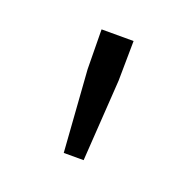

<svg xmlns="http://www.w3.org/2000/svg" viewBox="-61 -828 372 372"><g transform="rotate(20 125.0 -642.0)"><path d="M104 -517H145L156 -685L157 -767H91L92 -685Z"/></g></svg>

Font: Noto Sans T Chinese Light
Style: Regular
Weight: 300
Designer: Ryoko NISHIZUKA (kana & ideographs); Paul D. Hunt (Latin, Greek & Cyrillic); Wenlong ZHANG (bopomofo); Sandoll Communica
Foundry: Adobe Systems Incorporated
Version: Version 1.000;PS 1;hotconv 1.0.78;makeotf.lib2.5.61930